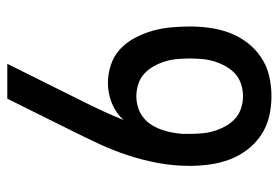

<svg xmlns="http://www.w3.org/2000/svg" viewBox="-142 -642 783 540"><g transform="rotate(90 250.0 -371.5)"><path d="M159 0 264 -211Q278 -239 291.5 -268Q305 -297 317 -327Q297 -305 269.5 -294Q242 -283 213 -283Q187 -283 161.5 -291.5Q136 -300 117 -318Q98 -336 85.5 -360Q73 -384 66 -409Q59 -434 56.5 -460.5Q54 -487 54 -513Q54 -542 58 -570.5Q62 -599 72 -625.5Q82 -652 99.5 -675Q117 -698 141 -714Q165 -730 193 -736.5Q221 -743 250 -743Q279 -743 307 -736.5Q335 -730 359 -714Q383 -698 400.5 -675Q418 -652 428 -625.5Q438 -599 442 -570.5Q446 -542 446 -513Q446 -468 438 -424.5Q430 -381 416 -338.5Q402 -296 383 -255.5Q364 -215 344 -175L257 0ZM250 -363Q266 -363 281 -367.5Q296 -372 308.5 -381.5Q321 -391 329.5 -404Q338 -417 343.5 -432Q349 -447 352 -462.5Q355 -478 356 -493V-513Q356 -530 354.5 -547.5Q353 -565 348 -581.5Q343 -598 334.5 -613.5Q326 -629 313.5 -640.5Q301 -652 284 -657.5Q267 -663 250 -663Q233 -663 216 -657.5Q199 -652 186.5 -640.5Q174 -629 165.5 -613.5Q157 -598 152 -581.5Q147 -565 145.5 -547.5Q144 -530 144 -513Q144 -496 145.5 -478.5Q147 -461 152 -444.5Q157 -428 165.5 -412.5Q174 -397 186.5 -385.5Q199 -374 216 -368.5Q233 -363 250 -363Z"/></g></svg>

Font: Iosevka Custom Medium
Style: Regular
Weight: 500
Monospace: yes
Designer: Belleve Invis
Foundry: Belleve Invis
Version: Version 32.5.0; ttfautohint (v1.8.4)